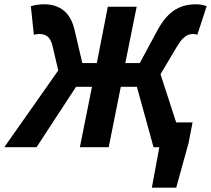

<svg xmlns="http://www.w3.org/2000/svg" viewBox="-54 -683 979 891"><path d="M650.7 188 685.4 0H663.2L685.5 -115H839.7L821.2 -19.9L763.7 188ZM-34 0 216.3 -356 190.5 -466.8Q182.9 -499.9 167.6 -512.6Q152.3 -525.2 130.9 -525.2Q122 -525.2 115.5 -524.4Q109.1 -523.6 103.1 -521.6L89.2 -654.1Q104.1 -658.6 118.8 -660.8Q133.5 -663.1 151.1 -663.1Q204.9 -663.1 241.4 -634.4Q277.9 -605.8 292.3 -542.7L328 -390.4H395.3L446.4 -651.8H580.2L527.5 -390.4H594.7L676.7 -542.7Q703.1 -590.9 731.4 -616.9Q759.7 -642.9 790.6 -653Q821.6 -663.1 853.9 -663.1Q867.9 -663.1 881.5 -660.8Q895.2 -658.6 905 -654.1L861.7 -521.6Q857.7 -523.6 852.9 -524.4Q848 -525.2 840.4 -525.2Q828.2 -525.2 816.6 -520Q805 -514.7 793 -502.4Q781 -490.2 767.3 -467.1L690.9 -338.5L800.9 0H658.5L581.2 -280.3H506.6L450.5 0H316.7L372.8 -280.3H299L115.7 0Z"/></svg>

Font: Source Sans 3 VF
Style: Italic
Weight: 200
Italic angle: -11°
Designer: Paul D. Hunt
Foundry: Adobe Systems Incorporated
Version: Version 3.042;hotconv 1.0.118;makeotfexe 2.5.65603